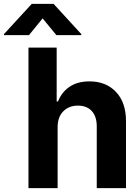

<svg xmlns="http://www.w3.org/2000/svg" viewBox="-103 -974 716 994"><path d="M195.3 -315.4V0H44.4V-727.5H190.4V-448.7H197.3Q216.3 -497.1 257.3 -524.9Q298.3 -552.7 360.4 -552.7Q445.8 -552.7 497.6 -498Q549.3 -443.4 549.3 -347.2V0H397.9V-320.3Q397.9 -370.6 372.3 -398.9Q346.7 -427.2 300.3 -427.2Q253.9 -427.2 224.6 -397.7Q195.3 -368.2 195.3 -315.4ZM189 -792 117.7 -878.9 46.9 -792H-82.5V-797.4L61.5 -954.1H174.3L317.9 -797.4V-792Z"/></svg>

Font: Inter Tight
Style: Bold
Weight: 700
Designer: Rasmus Andersson
Foundry: rsms
Version: Version 3.004; ttfautohint (v1.8.4.7-5d5b)